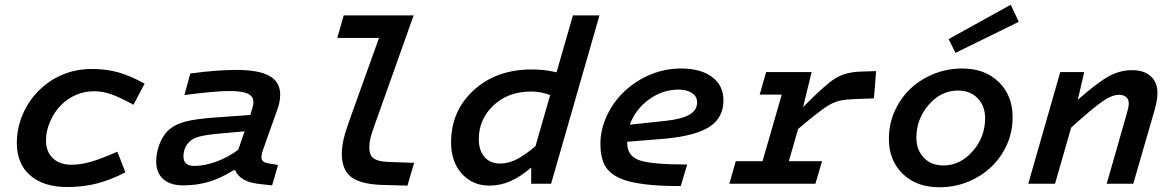

<svg xmlns="http://www.w3.org/2000/svg" viewBox="-20 -775 4952 810"><path d="M376 -390Q337 -390 301.5 -375Q266 -360 238 -332Q209 -303 191.5 -262.5Q174 -222 174 -183Q174 -135 203 -107.5Q232 -80 281 -80Q320 -80 363.5 -92.5Q407 -105 475 -135L509 -48Q447 -16 389 -1Q331 14 264 14Q164 14 107.5 -35Q51 -84 51 -172Q51 -233 75 -290.5Q99 -348 143 -392Q188 -437 245 -460.5Q302 -484 366 -484Q429 -484 480 -469.5Q531 -455 590 -422L543 -333Q483 -366 447.5 -378Q412 -390 376 -390Z M1149 -310 1092 -150Q1087 -137 1085 -127.5Q1083 -118 1083 -111Q1083 -100 1090.5 -94Q1098 -88 1117 -85L1153 -79L1128 7L1082 2Q1037 -2 1010 -16.5Q983 -31 972 -57H966Q911 -23 861 -8Q811 7 752 7Q698 7 668.5 -19.5Q639 -46 639 -93Q639 -129 652 -164.5Q665 -200 687 -222Q714 -249 760 -261.5Q806 -274 897 -280L1036 -290Q1046 -322 1047.5 -330Q1049 -338 1049 -345Q1049 -369 1025 -380Q1001 -391 947 -391Q917 -391 867 -386.5Q817 -382 758 -374L783 -465Q842 -473 890 -476.5Q938 -480 978 -480Q1072 -480 1117 -454.5Q1162 -429 1162 -376Q1162 -361 1159 -344.5Q1156 -328 1149 -310ZM754 -114Q754 -95 765.5 -85Q777 -75 800 -75Q842 -75 892 -93Q942 -111 985 -143L1012 -221L912 -212Q853 -207 823.5 -199.5Q794 -192 779 -177Q766 -164 760 -148.5Q754 -133 754 -114Z M1422 -127Q1422 -154 1429.5 -187Q1437 -220 1453 -264L1579 -615H1403L1430 -710H1725L1561 -249Q1548 -214 1543 -193.5Q1538 -173 1538 -152Q1538 -121 1555.5 -107.5Q1573 -94 1615 -92L1727 -88L1699 8L1587 5Q1498 1 1460 -29.5Q1422 -60 1422 -127Z M2305 0H2221V-68Q2175 -29 2133 -10.5Q2091 8 2044 8Q1974 8 1928.5 -42Q1883 -92 1883 -174Q1883 -307 1978.5 -394.5Q2074 -482 2224 -482Q2251 -482 2276.5 -479Q2302 -476 2328 -470L2397 -710H2509ZM2222 -389Q2124 -389 2062 -330.5Q2000 -272 2000 -188Q2000 -140 2024 -112.5Q2048 -85 2090 -85Q2124 -85 2158 -102Q2192 -119 2239 -158L2301 -374Q2282 -381 2262 -385Q2242 -389 2222 -389Z M2879 -81 2852 10Q2778 10 2724.5 5Q2671 0 2633 -10Q2569 -27 2541 -63Q2513 -99 2513 -169Q2513 -229 2541 -288.5Q2569 -348 2619 -394Q2668 -438 2728 -462Q2788 -486 2853 -486Q2937 -486 2984.5 -450Q3032 -414 3032 -352Q3032 -278 2973 -240Q2914 -202 2787 -190L2626 -177Q2626 -175 2626 -174.5Q2626 -174 2626 -172Q2626 -117 2677 -99Q2728 -81 2879 -81ZM2921 -343Q2921 -368 2899.5 -382.5Q2878 -397 2842 -397Q2775 -397 2717.5 -355Q2660 -313 2637 -249L2786 -265Q2855 -272 2888 -291Q2921 -310 2921 -343Z M3057 0 3084 -95H3197L3278 -376H3185L3212 -471H3404L3368 -323Q3459 -416 3502.5 -443.5Q3546 -471 3611 -473L3676 -475L3667 -360L3587 -357Q3554 -356 3531.5 -352Q3509 -348 3485 -336Q3461 -323 3429 -298Q3397 -273 3347 -231L3308 -95H3448L3420 0Z M3730 -189Q3730 -251 3754 -305Q3778 -359 3819 -399Q3861 -439 3918 -462.5Q3975 -486 4040 -486Q4135 -486 4193.5 -429Q4252 -372 4252 -281Q4252 -219 4228 -165Q4204 -111 4162 -71Q4120 -31 4063.5 -8Q4007 15 3942 15Q3847 15 3788.5 -41.5Q3730 -98 3730 -189ZM3846 -194Q3846 -142 3877.5 -109.5Q3909 -77 3960 -77Q4031 -77 4083.5 -137Q4136 -197 4136 -276Q4136 -328 4104.5 -360.5Q4073 -393 4022 -393Q3950 -393 3898 -333Q3846 -273 3846 -194ZM4011 -552 3982 -610 4244 -755 4278 -683Z M4453 -471H4554L4527 -354Q4609 -426 4656.5 -452.5Q4704 -479 4756 -479Q4806 -479 4834.5 -453.5Q4863 -428 4863 -383Q4863 -368 4860 -350.5Q4857 -333 4851 -311L4761 0H4649L4734 -297Q4738 -311 4740 -321Q4742 -331 4742 -338Q4742 -356 4731 -365.5Q4720 -375 4701 -375Q4670 -375 4628.5 -345.5Q4587 -316 4499 -237L4431 0H4318Z"/></svg>

Font: Intel One Mono Medium
Style: Italic
Weight: 500
Italic angle: -16°
Monospace: yes
Designer: Fred Shallcrass
Foundry: Frere-Jones Type LLC
Version: Version 1.400;hotconv 1.1.0;makeotfexe 2.6.0;FJTRelease1.4